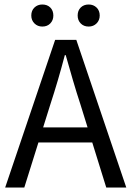

<svg xmlns="http://www.w3.org/2000/svg" viewBox="-20 -833 584 853"><path d="M3 0 225 -656H319L541 0H452L338 -367Q320 -422 304 -476.5Q288 -531 272 -588H268Q253 -531 237 -476.5Q221 -422 203 -367L88 0ZM119 -200V-267H422V-200ZM168 -715Q147 -715 133 -729Q119 -743 119 -764Q119 -786 133 -799.5Q147 -813 168 -813Q190 -813 203.5 -799.5Q217 -786 217 -764Q217 -743 203.5 -729Q190 -715 168 -715ZM374 -715Q352 -715 338.5 -729Q325 -743 325 -764Q325 -786 338.5 -799.5Q352 -813 374 -813Q395 -813 409 -799.5Q423 -786 423 -764Q423 -743 409 -729Q395 -715 374 -715Z"/></svg>

Font: Mada
Style: Regular
Weight: 400
Designer: Khaled Hosny
Version: Version 1.5